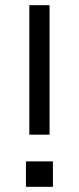

<svg xmlns="http://www.w3.org/2000/svg" viewBox="-20 -720 304 740"><path d="M93 -700H171V-201H93ZM184 -98V0H80V-98Z"/></svg>

Font: Syne
Style: Regular
Weight: 400
Designer: Lucas Descroix
Foundry: Bonjour Monde
Version: Version 2.200